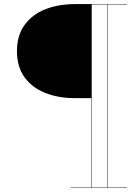

<svg xmlns="http://www.w3.org/2000/svg" viewBox="-20 -770 686 940"><path d="M348 -289.5Q265.5 -289.5 201 -315.2Q136.5 -341 99.8 -392.2Q63 -443.5 63 -519.5Q63 -596 99.8 -647.2Q136.5 -698.5 201 -724.2Q265.5 -750 348 -750H603V-748H428V-289.5ZM325 150V148H603V150ZM427 150V-750H429V150ZM505.5 150V-750H507.5V150Z"/></svg>

Font: Bodoni Moda 96pt
Style: Bold
Weight: 700
Version: Version 2.005